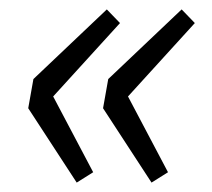

<svg xmlns="http://www.w3.org/2000/svg" viewBox="-20 -455 451 408"><path d="M40 -225 51 -287 207 -435 235 -406 93 -250 178 -89 143 -67ZM199 -225 210 -287 366 -435 394 -406 252 -250 337 -89 302 -67Z"/></svg>

Font: mr_Source Sans Pro
Style: Italic
Weight: 400
Italic angle: -11°
Designer: Paul D. Hunt
Foundry: Adobe Systems Incorporated
Version: Version 1.036;July 10, 2024;FontCreator 11.5.0.2430 64-bit